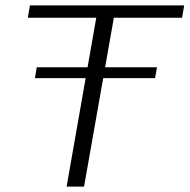

<svg xmlns="http://www.w3.org/2000/svg" viewBox="-20 -695 706 715"><path d="M110 -404H557.5L564.5 -444.5H117ZM228 0H293L404 -629H658L666 -675H91.5L83.5 -629H338.5Z"/></svg>

Font: Anybody SemiExpanded Light
Style: Italic
Weight: 300
Width: 6
Italic angle: -10°
Version: Version 1.113;gftools[0.9.25]